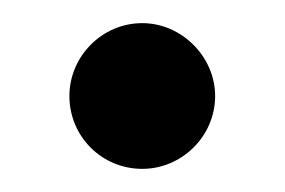

<svg xmlns="http://www.w3.org/2000/svg" viewBox="-20 -147 246 166"><path d="M166 -64C166 -98 137 -127 103 -127C68 -127 40 -98 40 -64C40 -29 68 -1 103 -1C137 -1 166 -29 166 -64Z"/></svg>

Font: Audiowide
Style: Regular
Weight: 400
Designer: Astigmatic (AOETI)
Foundry: Astigmatic (AOETI)
Version: Version 1.002